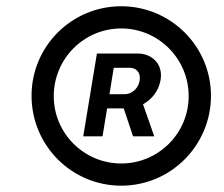

<svg xmlns="http://www.w3.org/2000/svg" viewBox="-20 -757 708 608"><path d="M243.6 -325.3H304.7L319.2 -413.7H371.8L401.3 -325.3H468.4L432.9 -426.8C458.8 -441.1 481.9 -467 488.3 -502.5C498.2 -558.9 455.6 -587.4 418 -587.4H286.9ZM79.9 -453.1C80.3 -296.2 206.7 -169 364 -169C520.6 -169 647.7 -296.2 648.1 -453.1C648.4 -610.1 520.6 -737.2 364 -737.2C206.7 -737.2 79.5 -610.1 79.9 -453.1ZM150.2 -453.1C150.6 -571 245.7 -666.9 364 -666.9C481.5 -666.9 577.4 -571 577.4 -453.1C577.8 -335.2 481.9 -239.3 364 -239.3C245.7 -239.3 149.9 -335.2 150.2 -453.1ZM326.7 -458.8 340.2 -542.3H391.3C406.2 -542.3 426.5 -532.7 422.2 -502.5C418 -473.4 393.5 -458.8 376.4 -458.8Z"/></svg>

Font: Magic Ui Pro Medium
Style: Italic
Weight: 500
Italic angle: -9.39999°
Designer: Stefan Endress, Andreas Faust
Version: Version 1.000;FEAKit 1.0